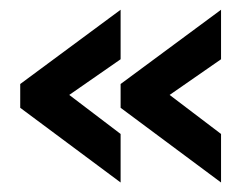

<svg xmlns="http://www.w3.org/2000/svg" viewBox="-20 -480 491 394"><path d="M21.5 -258.8V-307.6L227.5 -460V-358.4L122.1 -285.2L227.5 -205.1V-105.5ZM227.5 -258.8V-307.6L433.6 -460V-358.4L328.1 -285.2L433.6 -205.1V-105.5Z"/></svg>

Font: Post No Bills Colombo
Style: Bold
Weight: 700
Designer: Kosala Senevirathne, Siva Puranthara, Lasantha Premarathna, Tharique Azeez
Foundry: Mooniak
Version: Version 1.220 ; ttfautohint (v1.6)